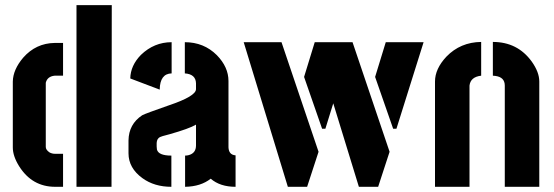

<svg xmlns="http://www.w3.org/2000/svg" viewBox="-20 -719 2133 739"><path d="M29.3 -151.4V-405.3Q30.3 -451.2 69.3 -497.1Q118.2 -552.7 190.4 -553.7H222.7V-427.7H190.4Q162.1 -424.8 156.2 -400.4V-153.3Q156.2 -142.6 169.9 -132.8Q179.7 -127 192.4 -127H222.7V0H192.4Q103.5 0 53.7 -79.1Q29.3 -118.2 29.3 -151.4ZM274.4 0V-699.2H410.2L409.2 0Z M474.6 -128.9Q474.6 -72.3 528.3 -33.2Q574.2 0 639.6 0V-120.1Q589.8 -120.1 584 -143.6Q583 -149.4 583 -155.3V-168.9Q584 -185.5 595.7 -191.4Q600.6 -194.3 631.8 -202.1Q708 -223.6 734.4 -239.3V-159.2Q734.4 -129.9 707 -122.1Q700.2 -120.1 692.4 -120.1V0Q752.9 -1 791 -31.2Q827.1 0 886.7 0V-121.1Q860.4 -123 859.4 -152.3V-407.2Q859.4 -460.9 814.5 -506.8Q764.6 -556.6 691.4 -556.6V-436.5Q733.4 -433.6 734.4 -398.4V-376Q734.4 -348.6 629.9 -313.5Q540 -282.2 527.3 -275.4Q475.6 -241.2 474.6 -178.7ZM481.4 -417 594.7 -374Q595.7 -435.5 640.6 -436.5V-556.6Q573.2 -556.6 522.5 -507.8Q482.4 -466.8 481.4 -417Z M918 -556.6 1087.9 0H1162.1L1206.1 -134.8L1063.5 -556.6ZM1150.4 -422.9 1219.7 -223.6H1232.4L1262.7 -321.3L1361.3 0H1435.5L1479.5 -134.8L1336.9 -556.6H1191.4ZM1423.8 -422.9 1493.2 -223.6H1505.9L1610.4 -556.6H1464.8Z M1654.3 0V-405.3Q1654.3 -454.1 1698.2 -501Q1752 -556.6 1832 -557.6V-427.7Q1791 -422.9 1787.1 -389.6V0ZM1877 -427.7V-557.6Q1971.7 -557.6 2026.4 -482.4Q2055.7 -441.4 2055.7 -405.3V0H1922.9V-389.6Q1922.9 -421.9 1886.7 -426.8Q1881.8 -427.7 1877 -427.7Z"/></svg>

Font: Post No Bills Colombo ExtraBold
Style: Regular
Weight: 800
Designer: Kosala Senevirathne, Siva Puranthara, Lasantha Premarathna, Tharique Azeez
Foundry: Mooniak
Version: Version 1.220 ; ttfautohint (v1.6)